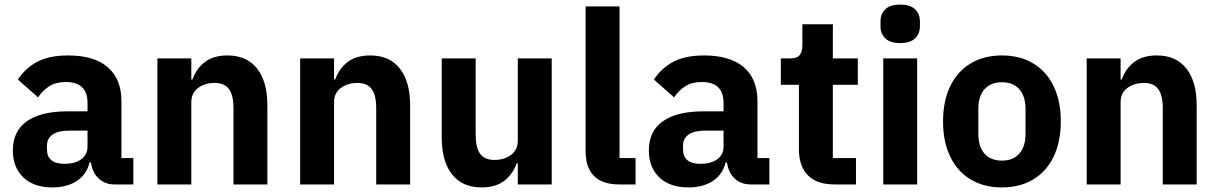

<svg xmlns="http://www.w3.org/2000/svg" viewBox="-20 -805 5312 838"><path d="M36 -148Q36 -233 97.5 -276Q159 -319 273 -319H362V-356Q362 -447 267 -447Q224 -447 195.5 -429Q167 -411 146 -380L58 -458Q92 -509 144 -536Q196 -563 277 -563Q391 -563 450.5 -511.5Q510 -460 510 -363V-115H562V0H480Q438 0 410.5 -26Q383 -52 377 -96H371Q358 -43 315 -15Q272 13 209 13Q127 13 81.5 -31Q36 -75 36 -148ZM362 -166V-235H283Q235 -235 210 -218Q185 -201 185 -169V-153Q185 -90 262 -90Q306 -90 334 -109.5Q362 -129 362 -166Z M667 0V-550H815V-458H820Q837 -506 874.5 -534.5Q912 -563 973 -563Q1057 -563 1102 -506Q1147 -449 1147 -345V0H999V-333Q999 -389 979.5 -416Q960 -443 917 -443Q874 -443 844.5 -421Q815 -399 815 -359V0Z M1290 0V-550H1438V-458H1443Q1460 -506 1497.5 -534.5Q1535 -563 1596 -563Q1680 -563 1725 -506Q1770 -449 1770 -345V0H1622V-333Q1622 -389 1602.5 -416Q1583 -443 1540 -443Q1497 -443 1467.5 -421Q1438 -399 1438 -359V0Z M1908 -205V-550H2056V-217Q2056 -161 2075.5 -134Q2095 -107 2138 -107Q2181 -107 2210.5 -129Q2240 -151 2240 -191V-550H2388V0H2240V-92H2235Q2218 -44 2180.5 -15.5Q2143 13 2082 13Q1998 13 1953 -44Q1908 -101 1908 -205Z M2683 0Q2609 0 2572.5 -37Q2536 -74 2536 -144V-777H2684V-115H2754V0Z M2812 -148Q2812 -233 2873.5 -276Q2935 -319 3049 -319H3138V-356Q3138 -447 3043 -447Q3000 -447 2971.5 -429Q2943 -411 2922 -380L2834 -458Q2868 -509 2920 -536Q2972 -563 3053 -563Q3167 -563 3226.5 -511.5Q3286 -460 3286 -363V-115H3338V0H3256Q3214 0 3186.5 -26Q3159 -52 3153 -96H3147Q3134 -43 3091 -15Q3048 13 2985 13Q2903 13 2857.5 -31Q2812 -75 2812 -148ZM3138 -166V-235H3059Q3011 -235 2986 -218Q2961 -201 2961 -169V-153Q2961 -90 3038 -90Q3082 -90 3110 -109.5Q3138 -129 3138 -166Z M3622 0Q3546 0 3506.5 -39.5Q3467 -79 3467 -153V-435H3388V-550H3428Q3458 -550 3470 -564Q3482 -578 3482 -608V-699H3615V-550H3724V-435H3615V-115H3716V0Z M3823 -690V-712Q3823 -745 3844.5 -765Q3866 -785 3909 -785Q3952 -785 3973.5 -765Q3995 -745 3995 -712V-690Q3995 -657 3973.5 -637Q3952 -617 3909 -617Q3866 -617 3844.5 -637Q3823 -657 3823 -690ZM3983 0H3835V-550H3983Z M4096 -275Q4096 -363 4127 -428Q4158 -493 4216 -528Q4274 -563 4353 -563Q4432 -563 4490 -528Q4548 -493 4579 -428Q4610 -363 4610 -275Q4610 -187 4579 -122Q4548 -57 4490 -22Q4432 13 4353 13Q4274 13 4216 -22Q4158 -57 4127 -122Q4096 -187 4096 -275ZM4456 -221V-329Q4456 -385 4429 -415.5Q4402 -446 4353 -446Q4304 -446 4277 -415.5Q4250 -385 4250 -329V-221Q4250 -165 4277 -134.5Q4304 -104 4353 -104Q4402 -104 4429 -134.5Q4456 -165 4456 -221Z M4723 0V-550H4871V-458H4876Q4893 -506 4930.5 -534.5Q4968 -563 5029 -563Q5113 -563 5158 -506Q5203 -449 5203 -345V0H5055V-333Q5055 -389 5035.5 -416Q5016 -443 4973 -443Q4930 -443 4900.5 -421Q4871 -399 4871 -359V0Z"/></svg>

Font: IBM Plex Sans JP
Style: Bold
Weight: 700
Designer: Mike Abbink; Paul van der Laan; Pieter van Rosmalen; Wujin Sim; Yejin Wi; Jinhee Kim; Boomi Park; Yona Kim; Kichan Ma
Foundry: Sandoll Inc.
Version: Version 1.001